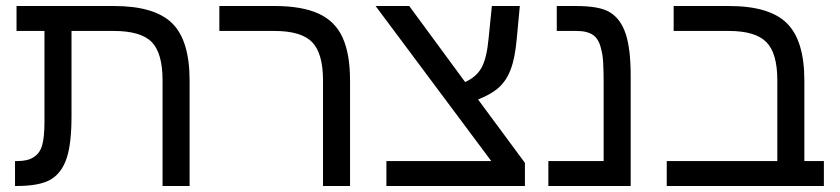

<svg xmlns="http://www.w3.org/2000/svg" viewBox="-20 -619 2797 639"><path d="M128 -516H35V-599H359Q494 -599 552.5 -542Q611 -485 611 -351V0H521V-352Q521 -442 485 -479Q449 -516 358 -516H218V-232Q218 -187 214 -152Q210 -117 202 -93Q186 -44 149.5 -22Q113 0 35 0H30V-83H38Q73 -83 92 -96Q112 -108 120 -134.5Q128 -161 128 -214Z M1145 0H1055V-352Q1055 -441 1019 -478.5Q983 -516 893 -516H710V-599H894Q984 -599 1039.5 -574Q1095 -549 1120 -494.5Q1145 -440 1145 -351Z M1727 0H1266V-83H1615L1230 -599H1342L1528 -346Q1566 -363 1583 -394.5Q1600 -426 1606 -490L1617 -599H1710L1700 -492Q1694 -425 1680 -389Q1667 -353 1642 -329.5Q1617 -306 1571 -288L1727 -77Z M2079 0H1805V-83H1989V-342Q1989 -381 1987.5 -409Q1986 -437 1981 -454Q1974 -488 1954.5 -502Q1935 -516 1899 -516H1833V-599H1896Q1935 -599 1963.5 -594Q1992 -589 2010 -578Q2046 -556 2062.5 -506Q2079 -456 2079 -367Z M2222 -516V-599H2406Q2541 -599 2599 -541.5Q2657 -484 2657 -351V-83H2722V0H2199V-83H2567V-352Q2567 -442 2530.5 -479Q2494 -516 2405 -516Z"/></svg>

Font: Noto Sans Hebrew Droid
Style: Regular
Weight: 400
Designer: Monotype Design Team
Foundry: Monotype Imaging Inc.
Version: Version 1.100